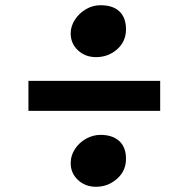

<svg xmlns="http://www.w3.org/2000/svg" viewBox="-20 -778 724 736"><path d="M463 -666Q463 -619 429 -589Q395 -559 348 -559Q307 -559 279 -585Q251 -611 251 -650Q251 -678 267.5 -703Q284 -728 310 -743Q336 -758 365 -758Q413 -758 438 -734Q463 -710 463 -666ZM594 -353H89V-468H594ZM463 -169Q463 -123 428.5 -92.5Q394 -62 348 -62Q307 -62 279 -88Q251 -114 251 -153Q251 -182 267.5 -207Q284 -232 310.5 -246.5Q337 -261 365 -261Q411 -261 437 -237.5Q463 -214 463 -169Z"/></svg>

Font: Martel Heavy
Style: Regular
Weight: 900
Designer: Dan Reynolds
Foundry: Dan Reynolds
Version: Version 1.001; ttfautohint (v1.1) -l 5 -r 5 -G 72 -x 0 -D la